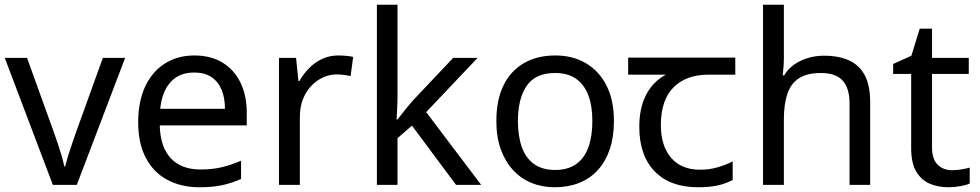

<svg xmlns="http://www.w3.org/2000/svg" viewBox="-20 -780 4133 810"><path d="M203 0 0 -536H94L208 -220Q216 -198 225 -171Q234 -144 241 -119.5Q248 -95 251 -78H255Q259 -95 266.5 -120Q274 -145 283.5 -172Q293 -199 300 -220L414 -536H508L304 0Z M800 -546Q869 -546 918.5 -516Q968 -486 994.5 -431.5Q1021 -377 1021 -304V-251H654Q656 -160 700.5 -112.5Q745 -65 825 -65Q876 -65 915.5 -74.5Q955 -84 997 -102V-25Q956 -7 916 1.5Q876 10 821 10Q745 10 686.5 -21Q628 -52 595.5 -113.5Q563 -175 563 -264Q563 -352 592.5 -415Q622 -478 675.5 -512Q729 -546 800 -546ZM799 -474Q736 -474 699.5 -433.5Q663 -393 656 -321H929Q929 -367 915 -401Q901 -435 872.5 -454.5Q844 -474 799 -474Z M1407 -546Q1422 -546 1439.5 -544.5Q1457 -543 1470 -540L1459 -459Q1446 -462 1430.5 -464Q1415 -466 1401 -466Q1370 -466 1342 -453Q1314 -440 1292 -416.5Q1270 -393 1257.5 -360Q1245 -327 1245 -286V0H1157V-536H1229L1239 -438H1243Q1260 -468 1284 -492.5Q1308 -517 1339 -531.5Q1370 -546 1407 -546Z M1657 -363Q1657 -347 1655.5 -321Q1654 -295 1653 -276H1657Q1663 -284 1675 -299Q1687 -314 1699.5 -329.5Q1712 -345 1721 -355L1892 -536H1995L1778 -307L2010 0H1904L1718 -250L1657 -197V0H1570V-760H1657Z M2570 -269Q2570 -202 2552.5 -150.5Q2535 -99 2502.5 -63Q2470 -27 2423.5 -8.5Q2377 10 2320 10Q2267 10 2222 -8.5Q2177 -27 2144 -63Q2111 -99 2092.5 -150.5Q2074 -202 2074 -269Q2074 -358 2104 -419.5Q2134 -481 2190 -513.5Q2246 -546 2323 -546Q2396 -546 2451.5 -513.5Q2507 -481 2538.5 -419.5Q2570 -358 2570 -269ZM2165 -269Q2165 -206 2181.5 -159.5Q2198 -113 2233 -88Q2268 -63 2322 -63Q2376 -63 2411 -88Q2446 -113 2462.5 -159.5Q2479 -206 2479 -269Q2479 -333 2462 -378Q2445 -423 2410.5 -447.5Q2376 -472 2321 -472Q2239 -472 2202 -418Q2165 -364 2165 -269Z M2925 10Q2807 10 2742 -57Q2677 -124 2677 -245Q2677 -325 2706 -380.5Q2735 -436 2789 -465H2630V-537H3082V-465H2969Q2875 -465 2821.5 -411.5Q2768 -358 2768 -252Q2768 -165 2811 -114.5Q2854 -64 2934 -64Q2971 -64 3005 -73.5Q3039 -83 3071 -99V-21Q3042 -5 3007 2.5Q2972 10 2925 10Z M3287 -537Q3287 -518 3285.5 -498Q3284 -478 3282 -462H3288Q3305 -490 3331 -508Q3357 -526 3389 -535.5Q3421 -545 3455 -545Q3520 -545 3563.5 -524.5Q3607 -504 3629 -461Q3651 -418 3651 -349V0H3564V-343Q3564 -408 3535 -440Q3506 -472 3444 -472Q3384 -472 3350 -449.5Q3316 -427 3301.5 -383.5Q3287 -340 3287 -277V0H3199V-760H3287Z M3996 -62Q4016 -62 4037 -65.5Q4058 -69 4071 -73V-6Q4057 1 4031 5.5Q4005 10 3981 10Q3939 10 3903.5 -4.5Q3868 -19 3846 -55Q3824 -91 3824 -156V-468H3748V-510L3825 -545L3860 -659H3912V-536H4067V-468H3912V-158Q3912 -109 3935.5 -85.5Q3959 -62 3996 -62Z"/></svg>

Font: uoriya15
Style: Book
Weight: 400
Designer: Jelle Bosma - Monotype Design Team
Foundry: Monotype Imaging Inc.
Version: Version 2.003